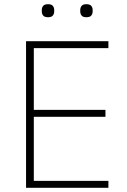

<svg xmlns="http://www.w3.org/2000/svg" viewBox="-20 -894 606 914"><path d="M104 0V-698H496V-665H141V-371H482V-338H141V-33H496V0ZM209 -812Q192 -812 185.5 -820Q179 -828 179 -839V-847Q179 -858 185.5 -866Q192 -874 209 -874Q225 -874 231.5 -866Q238 -858 238 -847V-839Q238 -828 231.5 -820Q225 -812 209 -812ZM391 -812Q375 -812 368.5 -820Q362 -828 362 -839V-847Q362 -858 368.5 -866Q375 -874 391 -874Q408 -874 414.5 -866Q421 -858 421 -847V-839Q421 -828 414.5 -820Q408 -812 391 -812Z"/></svg>

Font: IBM Plex Sans Hebrew ExtLt
Style: Regular
Weight: 200
Designer: Mike Abbink, Paul van der Laan, Pieter van Rosmalen, Yanek Iontef
Foundry: Bold Monday
Version: Version 1.3